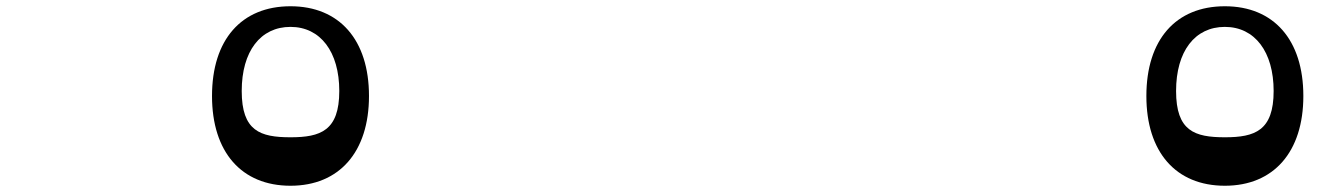

<svg xmlns="http://www.w3.org/2000/svg" viewBox="-20 -580 4261 614"><path d="M909 14C1065 14 1160 -94 1160 -273C1160 -453 1065 -560 909 -560C752 -560 658 -453 658 -273C658 -94 752 14 909 14ZM909 -141C812 -141 753 -161 753 -289C753 -416 813 -494 909 -494C1005 -494 1065 -414 1065 -289C1065 -162 1005 -141 909 -141Z M3897 14C4053 14 4148 -94 4148 -273C4148 -453 4053 -560 3897 -560C3740 -560 3646 -453 3646 -273C3646 -94 3740 14 3897 14ZM3897 -141C3800 -141 3741 -161 3741 -289C3741 -416 3801 -494 3897 -494C3993 -494 4053 -414 4053 -289C4053 -162 3993 -141 3897 -141Z"/></svg>

Font: OpenDyslexic3
Style: Regular
Weight: 400
Designer: Abelardo Gonzalez
Version: Version 3.001;PS 003.001;hotconv 1.0.88;makeotf.lib2.5.64775